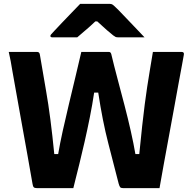

<svg xmlns="http://www.w3.org/2000/svg" viewBox="-20 -967 990 987"><path d="M25 -700H171Q183 -700 185 -686Q194 -629 217 -499Q240 -369 259 -175H279Q288 -228 302.5 -294Q317 -360 334 -430.5Q351 -501 367.5 -570.5Q384 -640 398 -700H540Q549 -700 552 -689Q566 -630 584 -562.5Q602 -495 620 -426Q638 -357 652.5 -292.5Q667 -228 676 -175H696Q704 -259 711 -320.5Q718 -382 724 -430Q730 -478 736.5 -519.5Q743 -561 750 -604Q757 -647 766 -700H914Q928 -700 925 -685Q923 -672 915.5 -632.5Q908 -593 897.5 -535.5Q887 -478 874.5 -409Q862 -340 848.5 -267.5Q835 -195 822.5 -126Q810 -57 800 0H612Q602 0 598 -4.5Q594 -9 590 -23Q566 -117 536.5 -231Q507 -345 485 -491H464Q455 -430 442 -365Q429 -300 415 -238.5Q401 -177 388.5 -126.5Q376 -76 367.5 -42.5Q359 -9 357 0H169Q158 0 153.5 -4.5Q149 -9 147 -23Q137 -81 121 -170.5Q105 -260 85 -370.5Q65 -481 44 -600Q40 -627 35 -652.5Q30 -678 25 -700ZM392 -947H545Q552 -947 557.5 -944Q563 -941 576 -928Q587 -918 611 -892.5Q635 -867 665.5 -835.5Q696 -804 723 -775H590Q579 -775 574.5 -777Q570 -779 562 -785Q549 -795 529 -812.5Q509 -830 480 -857H470Q443 -831 419.5 -811.5Q396 -792 377 -775H250Q239 -775 239 -782Q239 -786 242.5 -790Q246 -794 259 -808Q276 -826 300 -851.5Q324 -877 349 -902.5Q374 -928 392 -947Z"/></svg>

Font: Recursive Sn Lnr St XBd
Style: Regular
Weight: 800
Version: Version 1.079;hotconv 1.0.112;makeotfexe 2.5.65598; ttfautoh